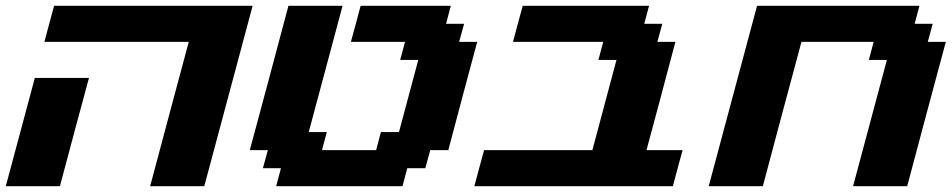

<svg xmlns="http://www.w3.org/2000/svg" viewBox="-20 -645 3296 665"><path d="M500 0H687.5Q715.3 -104 771.2 -312.3Q827.1 -520.5 855 -625H167.5Q161.6 -604 150.4 -562.3Q139.2 -520.5 133.8 -500H633.8Q611.3 -417 566.7 -250Q522 -83 500 0ZM0 0H187.5Q204.1 -62.5 237.5 -187.5Q271 -312.5 288.1 -375H100.6Q84 -312.5 50.3 -187.5Q16.6 -62.5 0 0Z M936.5 0H1374L1390.6 -62.5H1453.1L1470.2 -125H1532.7Q1549.3 -187.5 1582.5 -312.5Q1615.7 -437.5 1632.8 -500H1570.3L1587.4 -562.5H1524.9L1541.5 -625H1229Q1223.6 -604 1212.4 -562.3Q1201.2 -520.5 1195.3 -500H1382.8L1366.2 -437.5H1428.7Q1417.5 -396 1395.3 -312.5Q1373 -229 1361.8 -187.5H1299.3L1282.7 -125H1095.2L1111.8 -187.5H1049.3L1166.5 -625H979Q957 -542 912.4 -375Q867.7 -208 845.2 -125H907.7L890.6 -62.5H953.1Z M1623 0H2310.5Q2315.9 -21 2327.1 -62.5Q2338.4 -104 2344.2 -125H2219.2Q2236.3 -187.5 2269.5 -312.5Q2302.7 -437.5 2319.3 -500H2256.8L2273.9 -562.5H2211.4L2228 -625H1790.5Q1784.7 -604 1773.4 -562.3Q1762.2 -520.5 1756.8 -500H2069.3L2052.7 -437.5H2115.2L2031.7 -125H1656.7Q1650.9 -104 1639.6 -62.5Q1628.4 -21 1623 0Z M2934.6 0H3122.1Q3144 -83 3188.7 -250Q3233.4 -417 3255.9 -500H3193.4L3210.4 -562.5H3147.9L3164.6 -625H2602.1Q2574.2 -520.5 2518.3 -312.3Q2462.4 -104 2434.6 0H2622.1Q2644 -83 2688.7 -250Q2733.4 -417 2755.9 -500H3005.9L2989.3 -437.5H3051.8Z"/></svg>

Font: Faithful 32x
Style: SemiboldOblique
Weight: 400
Foundry: Faithful Resource Pack
Version: Version 1.0; January 27, 2023